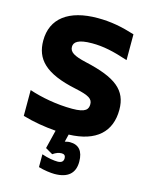

<svg xmlns="http://www.w3.org/2000/svg" viewBox="-134 -765 868 1100"><g transform="rotate(15 300.0 -215.5)"><path d="M528 -489V-642C451 -666 386 -679 307 -679C135 -679 38 -605 38 -474C38 -365 101 -294 289 -255C369 -238 393 -223 393 -191C393 -162 381 -139 299 -139C207 -139 113 -157 42 -181V-28C107 -9 174 2 240 7L213 117L256 142C275 129 290 123 308 123C323 123 331 131 331 146C331 165 320 175 296 175C275 175 239 170 202 157V233C235 243 275 248 297 248C376 248 417 213 417 144C417 80 389 49 337 49C325 49 316 52 307 54L318 9C481 4 562 -73 562 -203C562 -320 489 -376 307 -417C232 -434 206 -451 206 -482C206 -509 229 -531 313 -531C380 -531 440 -518 528 -489Z"/></g></svg>

Font: LT Wave Mono Black
Style: Regular
Weight: 900
Designer: Daniel Lyons
Version: Version 2.5 (Glyphs App)